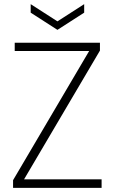

<svg xmlns="http://www.w3.org/2000/svg" viewBox="-20 -906 553 926"><path d="M43 0V-37L410 -660H51V-700H462V-662L96 -41H470V0ZM257 -762 128 -845V-886L257 -803L386 -886V-845Z"/></svg>

Font: DM Sans 20pt ExtraLight
Style: Regular
Weight: 250
Version: Version 4.004;gftools[0.9.30]